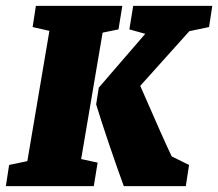

<svg xmlns="http://www.w3.org/2000/svg" viewBox="-45 -633 742 653"><path d="M231 -92 287 -80 274 0H-25L-14 -72L48 -85L123 -528L66 -541L77 -613H371L358 -533L304 -522ZM599 -527 432 -341Q512 -157 539 -101L598 -72L587 0H376Q355 -57 326.5 -141Q298 -225 282 -278L291 -335L449 -518L395 -533L408 -613H677L666 -541Z"/></svg>

Font: Grenze Black
Style: Italic
Weight: 900
Italic angle: -10°
Designer: Renata Polastri
Foundry: Omnibus-Type
Version: Version 1.002; ttfautohint (v1.8)